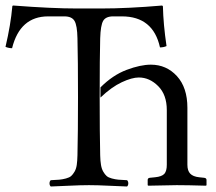

<svg xmlns="http://www.w3.org/2000/svg" viewBox="-26 -676 790 701"><path d="M340.8 -356.9Q385.7 -401.9 436.3 -420.9Q486.8 -439.9 524.9 -439.9Q581.5 -439.9 619.9 -398.2Q658.2 -356.4 658.2 -282.2V-74.2Q658.2 -52.7 668.5 -42Q678.7 -31.2 701.2 -28.8L719.2 -26.9Q728 -25.9 728 -19V0L726.1 2Q658.2 0 619.1 0L515.1 2L513.2 0V-19Q513.2 -25.9 521 -26.9L540 -28.8Q564.9 -31.2 574.2 -41.5Q583 -51.8 583 -74.2V-273.9Q583 -330.1 551.5 -361.6Q520 -393.1 481 -393.1Q455.6 -393.1 418.5 -375.7Q381.3 -358.4 340.8 -319.8ZM256.8 -536.1Q255.9 -583 246.1 -599.6Q236.3 -616.2 209 -616.2H149.9Q46.9 -616.2 18.1 -500Q6.3 -500 -5.9 -504.9Q13.2 -586.4 19 -652.8Q19 -655.8 22.9 -655.8Q162.6 -645 255.9 -645H341.8Q440.4 -645 565.9 -655.8Q566.4 -655.8 567.6 -654.5Q568.8 -653.3 568.8 -652.8Q570.3 -586.9 582 -507.8Q571.3 -502.9 558.1 -502.9Q533.2 -616.2 418.9 -616.2H387.2Q360.4 -616.2 350.8 -600.1Q341.3 -584 339.8 -536.1Q337.9 -468.8 337.9 -319.8Q337.9 -191.9 339.8 -108.9Q340.3 -87.9 342.8 -73.5Q345.2 -59.1 351.1 -49.1Q356.9 -39.1 363.3 -33.4Q369.6 -27.8 382.3 -24.4Q395 -21 406.2 -20Q417.5 -19 438 -18.1Q442.4 -13.7 442.4 -6.6Q442.4 0.5 438 4.9Q418 4.4 373.5 2.2Q329.1 0 298.8 0Q268.6 0 223.4 2.2Q178.2 4.4 159.2 4.9Q154.8 0.5 154.8 -6.6Q154.8 -13.7 159.2 -18.1Q179.7 -19 190.9 -20Q202.1 -21 214.8 -24.4Q227.5 -27.8 233.9 -33.4Q240.2 -39.1 246.1 -49.1Q252 -59.1 254.2 -73.5Q256.3 -87.9 256.8 -108.9Q258.8 -192.4 258.8 -320.8Q258.8 -459 256.8 -536.1Z"/></svg>

Font: Linux Libertine Display G
Style: Regular
Weight: 400
Designer: Philipp H. Poll
Foundry: Philipp H. Poll
Version: Version 5.0.9